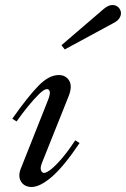

<svg xmlns="http://www.w3.org/2000/svg" viewBox="-20 -738 502 765"><path d="M106 7Q78 7 64.5 -13.5Q51 -34 62 -64L172 -341Q181 -365 178 -374Q175 -383 167 -383Q156 -383 135.5 -363Q115 -343 91 -313.5Q67 -284 46 -254L29 -265Q91 -353 133 -396Q175 -439 214 -439Q242 -439 255.5 -417Q269 -395 254 -356L148 -91Q139 -69 143.5 -59Q148 -49 155 -49Q166 -49 186 -65.5Q206 -82 230.5 -111.5Q255 -141 280 -179L297 -168Q233 -73 186 -33Q139 7 106 7ZM238 -541 225 -558 394 -703Q404 -711 412 -714.5Q420 -718 428 -718Q443 -718 452.5 -708Q462 -698 462 -685Q462 -675 455 -664.5Q448 -654 432 -646Z"/></svg>

Font: Ibarra Real Nova Medium
Style: Italic
Weight: 500
Italic angle: -22°
Designer: Jose Maria Ribagorda & Octavio Pardo
Foundry: Octavio Pardo
Version: Version 2.000